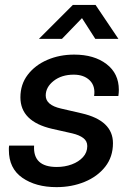

<svg xmlns="http://www.w3.org/2000/svg" viewBox="-20 -749 530 781"><path d="M210 12.2Q125.5 12.2 70.8 -25.9Q16.1 -64 16.1 -138.7Q16.1 -143.1 16.1 -147.7Q16.1 -152.3 17.1 -156.7H118.7Q113.3 -69.8 210.9 -69.8Q243.7 -69.8 272 -80.3Q300.3 -90.8 317.6 -109.9Q335 -128.9 335 -154.8Q335 -175.3 318.8 -187.5Q302.7 -199.7 273.9 -206.5L191.4 -225.1Q63 -254.9 63 -353Q63 -405.8 92.8 -444.8Q122.6 -483.9 172.4 -505.4Q222.2 -526.9 281.7 -526.9Q362.8 -526.9 413.1 -488.5Q463.4 -450.2 463.4 -383.3Q463.4 -377.4 462.9 -371.1Q462.4 -364.7 461.4 -358.4H362.8Q368.7 -398.9 345 -422.1Q321.3 -445.3 279.8 -445.3Q230.5 -445.3 198.2 -419.9Q166 -394.5 166 -360.4Q166 -321.8 227.5 -307.6L312 -288.1Q439.5 -258.8 439.5 -166.5Q439.5 -110.8 408 -70.8Q376.5 -30.8 324.2 -9.3Q272 12.2 210 12.2ZM231.9 -590.8H138.7V-591.3L276.4 -729H368.7L461.4 -591.3V-590.8H367.7L313.5 -675.3Z"/></svg>

Font: Inter Display Medium
Style: Italic
Weight: 500
Italic angle: -9.39999°
Designer: Rasmus Andersson
Foundry: rsms
Version: Version 4.000;git-a52131595